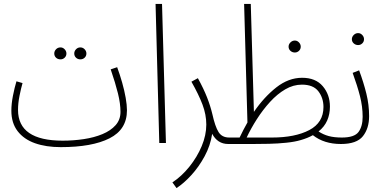

<svg xmlns="http://www.w3.org/2000/svg" viewBox="-20 -730 1971 980"><path d="M390 -427Q377 -427 368 -435.5Q359 -444 359 -457Q359 -469 368 -478.5Q377 -488 390 -488Q403 -488 412 -478.5Q421 -469 421 -457Q421 -444 412 -435.5Q403 -427 390 -427ZM289 -427Q275 -427 266 -435.5Q257 -444 257 -457Q257 -469 266 -478.5Q275 -488 289 -488Q301 -488 310 -478.5Q319 -469 319 -457Q319 -444 310 -435.5Q301 -427 289 -427Z M290 21Q215 21 158.5 1Q102 -19 70 -60.5Q38 -102 38 -165Q38 -200 46 -241Q54 -282 64 -315L95 -306Q87 -278 79.5 -240.5Q72 -203 72 -169Q72 -12 300 -12Q355 -12 408 -20Q461 -28 503 -45.5Q545 -63 570 -91Q595 -119 595 -159Q595 -201 582 -253.5Q569 -306 545 -376L578 -387Q592 -349 603.5 -308.5Q615 -268 621.5 -231Q628 -194 628 -167Q628 -69 539 -24Q450 21 290 21Z M793 0 774 -710H807L827 0Z M881 230 860 201Q907 170 946.5 121Q986 72 1009.5 16Q1033 -40 1033 -94Q1033 -145 1013.5 -196.5Q994 -248 957 -313L990 -331Q1020 -276 1037 -232.5Q1054 -189 1064 -147Q1078 -84 1095.5 -56Q1113 -28 1150 -28Q1163 -28 1167 -23Q1171 -18 1171 -12Q1171 -4 1165.5 0.5Q1160 5 1145 5Q1117 5 1096.5 -8.5Q1076 -22 1063 -47Q1054 13 1024.5 67.5Q995 122 956.5 164Q918 206 881 230Z M1485 -462Q1472 -462 1462.5 -470.5Q1453 -479 1453 -492Q1453 -504 1462.5 -513.5Q1472 -523 1485 -523Q1497 -523 1506 -513.5Q1515 -504 1515 -492Q1515 -479 1506 -470.5Q1497 -462 1485 -462Z M1145 5 1150 -28H1203Q1222 -68 1243 -105L1226 -710H1260L1276 -159Q1328 -235 1390.5 -284Q1453 -333 1522 -333Q1591 -333 1627.5 -290Q1664 -247 1664 -186Q1664 -147 1650 -115Q1636 -83 1606 -59Q1630 -43 1658 -35.5Q1686 -28 1725 -28Q1738 -28 1742 -23Q1746 -18 1746 -12Q1746 -4 1740.5 0.5Q1735 5 1720 5Q1634 5 1577 -40Q1550 -25 1515 -15Q1485 -6 1441.5 -1.5Q1398 3 1353 4Q1308 5 1271 5ZM1521 -298Q1477 -298 1436 -274Q1395 -250 1358.5 -210Q1322 -170 1291.5 -122.5Q1261 -75 1239 -28H1368Q1486 -28 1558.5 -66Q1631 -104 1631 -184Q1631 -230 1605 -264Q1579 -298 1521 -298Z M1808 -500Q1795 -500 1785.5 -508.5Q1776 -517 1776 -530Q1776 -542 1785.5 -551.5Q1795 -561 1808 -561Q1820 -561 1829 -551.5Q1838 -542 1838 -530Q1838 -517 1829 -508.5Q1820 -500 1808 -500Z M1720 5 1725 -28Q1789 -28 1810 -56.5Q1831 -85 1831 -134Q1831 -186 1817.5 -239Q1804 -292 1780 -358L1813 -371Q1836 -309 1850 -252Q1864 -195 1864 -137Q1864 -75 1832.5 -35Q1801 5 1720 5Z"/></svg>

Font: Noto Sans Arabic ExtCond ExtLt
Style: Regular
Weight: 200
Width: 2
Designer: Monotype Design Team, Nadine Chahine, Nizar Qandah and Khaled Hosny
Foundry: Monotype Imaging Inc.
Version: Version 2.012; ttfautohint (v1.8.4.7-5d5b)